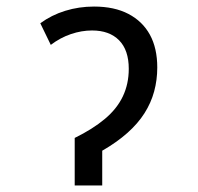

<svg xmlns="http://www.w3.org/2000/svg" viewBox="-20 -566 603 586"><path d="M208 -145Q263 -172 300 -203Q337 -234 355 -272Q373 -310 373 -356Q373 -413 343.5 -443Q314 -473 261 -473Q229 -473 196.5 -462Q164 -451 135 -429L103 -495Q137 -520 179 -533Q221 -546 267 -546Q329 -546 372 -523.5Q415 -501 437.5 -460Q460 -419 460 -360Q460 -322 450.5 -287Q441 -252 421 -220.5Q401 -189 369 -160.5Q337 -132 292 -106V0H208Z"/></svg>

Font: Noto Sans Mono SemiCondensed
Style: Regular
Weight: 400
Width: 4
Designer: Monotype Design Team
Foundry: Monotype Imaging Inc.
Version: Version 2.010